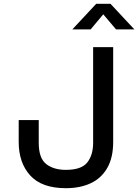

<svg xmlns="http://www.w3.org/2000/svg" viewBox="-20 -976 724 1006"><path d="M325 10Q199 10 138.5 -56.5Q78 -123 78 -232V-347H183V-228Q183 -147 222 -116.5Q261 -86 325 -86Q407 -86 437.5 -125Q468 -164 468 -228V-729H573V-232Q573 -150 542 -96Q511 -42 455.5 -16Q400 10 325 10ZM359 -822 484 -956H559L684 -822H588L521 -901L455 -822Z"/></svg>

Font: BDO Grotesk
Style: Regular
Weight: 400
Designer: Deni Anggara
Foundry: Lokal Container
Version: Version 2.000